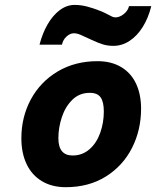

<svg xmlns="http://www.w3.org/2000/svg" viewBox="-20 -758 643 790"><path d="M381.3 -506.3Q437.5 -506.3 478 -482.4Q518.6 -458.5 539.6 -414.3Q560.5 -370.1 560.5 -310.5Q560.5 -223.1 523.2 -149.4Q485.8 -75.7 415.5 -31.7Q345.2 12.2 250.5 12.2Q193.8 12.2 152.6 -12.5Q111.3 -37.1 89.6 -82.5Q67.9 -127.9 67.9 -189Q67.9 -276.4 106.9 -348.9Q146 -421.4 217.3 -463.9Q288.6 -506.3 381.3 -506.3ZM220.2 -189.5Q220.2 -118.2 278.8 -118.2Q318.8 -118.2 348.1 -143.8Q377.4 -169.4 392.3 -211.2Q407.2 -252.9 407.2 -299.3Q407.2 -338.9 394 -357.4Q380.9 -376 349.6 -376Q306.6 -376 277.6 -347.4Q248.5 -318.8 234.4 -275.6Q220.2 -232.4 220.2 -189.5ZM287.6 -737.8Q312 -737.8 337.9 -731.2Q363.8 -724.6 395.5 -711.9Q405.8 -708 425.3 -697.8Q435.5 -691.9 442.1 -689.2Q448.7 -686.5 455.6 -686.5Q466.3 -686.5 478.3 -692.9Q490.2 -699.2 499.3 -710Q508.3 -720.7 510.7 -732.9H602.5Q590.3 -683.6 567.1 -646.7Q543.9 -609.9 512.9 -589.6Q481.9 -569.3 446.8 -569.3Q423.8 -569.3 404.5 -575Q385.3 -580.6 357.4 -593.8Q326.7 -608.4 311.5 -614.7Q296.4 -621.1 284.2 -621.1Q268.6 -621.1 253.9 -607.9Q239.3 -594.7 234.9 -574.2H142.6Q154.3 -620.1 175.5 -657.2Q196.8 -694.3 225.6 -716.1Q254.4 -737.8 287.6 -737.8Z"/></svg>

Font: Lesson One Extra
Style: Italic
Weight: 800
Italic angle: -14°
Designer: But Ko, Victor Gaultney, Annie Olsen, Julie Remington, Don Collingsworth, Eric Hays, Becca Hirsbrunner
Version: Version 1.100